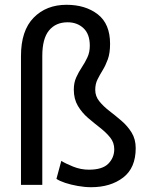

<svg xmlns="http://www.w3.org/2000/svg" viewBox="-20 -779 635 809"><path d="M158.2 -543V0H68.4V-543Q68.4 -649.9 121.6 -704.3Q174.8 -758.8 260.3 -758.8Q339.8 -758.8 391.8 -718.8Q443.8 -678.7 443.8 -594.2Q443.8 -555.2 434.3 -529.1Q424.8 -502.9 412.6 -483.2Q400.4 -463.4 390.9 -444.3Q381.3 -425.3 381.3 -400.4Q381.3 -373.5 398.4 -352.3Q415.5 -331.1 440.9 -311.5Q466.3 -292 491.9 -270Q517.6 -248 534.7 -220.2Q551.8 -192.4 551.8 -154.8Q551.8 -71.3 498.8 -30.8Q445.8 9.8 363.8 9.8Q337.4 9.8 308.1 4.6Q278.8 -0.5 254.6 -8.5Q230.5 -16.6 217.8 -25.4L238.3 -101.1Q255.4 -90.3 287.8 -77.1Q320.3 -64 354.5 -64Q411.6 -64 436.5 -89.4Q461.4 -114.7 461.4 -150.4Q461.4 -178.2 444.3 -199.5Q427.2 -220.7 401.9 -240.5Q376.5 -260.3 350.8 -282.2Q325.2 -304.2 308.1 -333Q291 -361.8 291 -401.4Q291 -430.7 301.3 -453.1Q311.5 -475.6 324.7 -495.4Q337.9 -515.1 348.1 -536.9Q358.4 -558.6 358.4 -586.4Q358.4 -635.3 331.8 -660.2Q305.2 -685.1 265.1 -685.1Q214.8 -685.1 186.5 -650.6Q158.2 -616.2 158.2 -543Z"/></svg>

Font: Vazirmatn FD
Style: Regular
Weight: 400
Designer: Saber Rastikerdar
Foundry: Saber Rastikerdar
Version: Version 33.001